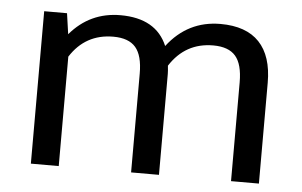

<svg xmlns="http://www.w3.org/2000/svg" viewBox="-43 -584 1013 645"><g transform="rotate(5 464.0 -261.5)"><path d="M82 0H176V-369C210 -422.3 258.3 -449 321 -449C355.7 -449 380.8 -439.8 396.5 -421.5C412.2 -403.2 420 -373.7 420 -333V0H514V-340C514 -346.7 513.3 -356 512 -368C546.7 -422 595.3 -449 658 -449C692.7 -449 717.8 -439.8 733.5 -421.5C749.2 -403.2 757 -373.7 757 -333V0H851V-340C851 -400 836.3 -445.5 807 -476.5C777.7 -507.5 734 -523 676 -523C602.7 -523 543 -493 497 -433C471.7 -493 419 -523 339 -523C270.3 -523 213.7 -496.7 169 -444L159 -514H82Z"/></g></svg>

Font: Telex Regular
Style: Regular
Weight: 400
Designer: Andres Torresi
Foundry: Andres Torresi
Version: Version 1.001